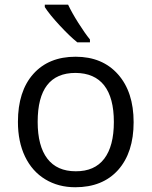

<svg xmlns="http://www.w3.org/2000/svg" viewBox="-20 -786 644 816"><path d="M300.8 -476.1Q140.1 -476.1 140.1 -268.1Q140.1 -165.5 181.2 -111.8Q222.2 -58.1 301.8 -58.1Q381.8 -57.6 422.9 -111.3Q463.9 -165 463.9 -267.6Q463.9 -370.1 422.9 -422.9Q381.8 -475.6 300.8 -476.1ZM481.9 -63.5Q416 9.8 299.8 9.8Q228 9.8 172.4 -23.9Q116.7 -57.6 86.4 -120.6Q56.2 -183.6 56.2 -268.1Q56.2 -398.4 121.6 -471.7Q187 -544.9 301.3 -544.9Q415 -544.9 481.4 -470.2Q547.9 -395.5 547.9 -266.6Q547.9 -137.7 481.9 -63.5ZM362.3 -606H308.6Q276.9 -631.3 233.4 -678.2Q189.9 -725.1 170.4 -755.9V-766.1H269.5Q285.2 -732.4 313 -688.5Q340.8 -644.5 362.3 -618.2Z"/></svg>

Font: OpenSans-Regular
Style: Regular
Weight: 400
Foundry: Ascender Corporation
Version: Version 1.10